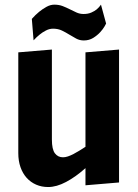

<svg xmlns="http://www.w3.org/2000/svg" viewBox="-20 -770 579 804"><path d="M197.3 -186Q197.3 -144.5 210 -127.9Q222.7 -111.3 243.7 -111.3Q253.4 -111.3 264.4 -115Q275.4 -118.7 287.6 -125Q299.8 -131.3 312.5 -139.2Q325.2 -147 337.9 -155.3V-550.8L478.5 -562.5V-5.9L337.9 5.9V-65.9Q296.9 -29.3 256.8 -8.1Q216.8 13.2 181.6 13.2Q154.3 13.2 131.3 3.2Q108.4 -6.8 91.8 -25.1Q75.2 -43.5 65.9 -69.8Q56.6 -96.2 56.6 -128.9V-550.8L197.3 -562.5ZM113.3 -690.9Q127.9 -707.5 144 -720.7Q157.7 -731.9 174.3 -741.2Q190.9 -750.5 207.5 -750.5Q227.1 -750.5 242.7 -744.4Q258.3 -738.3 272.7 -731Q287.1 -723.6 300.8 -717.5Q314.5 -711.4 330.1 -711.4Q348.6 -711.4 362.5 -717.5Q376.5 -723.6 385.3 -731Q395.5 -739.7 402.8 -750.5L424.3 -671.4Q424.3 -670.9 418 -659.7Q411.6 -648.4 399.7 -635.3Q387.7 -622.1 370.4 -611.3Q353 -600.6 331.1 -600.6Q313.5 -600.6 299.1 -608.4Q284.7 -616.2 270 -625.2Q255.4 -634.3 239.3 -642.1Q223.1 -649.9 202.1 -649.9Q187 -649.9 172.4 -642.3Q157.7 -634.8 146.5 -625.5Q132.8 -614.7 120.6 -601.1Z"/></svg>

Font: Francois One
Style: Regular
Weight: 400
Designer: Vernon Adams
Foundry: vernon adams
Version: Version 1.000